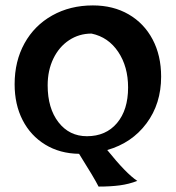

<svg xmlns="http://www.w3.org/2000/svg" viewBox="-20 -555 651 709"><path d="M376 -1Q446 86 487 113Q456 125 422 129.5Q388 134 344 134Q328 102 272 13Q201 12 147 -21Q93 -54 63.5 -111.5Q34 -169 34 -244Q34 -329 70.5 -395Q107 -461 173 -498Q239 -535 323 -535Q398 -535 455 -502Q512 -469 543.5 -409.5Q575 -350 575 -272Q575 -172 521 -99.5Q467 -27 376 -1ZM453 -232Q453 -309 416.5 -363.5Q380 -418 318 -431Q272 -431 235 -406.5Q198 -382 177 -338.5Q156 -295 156 -240Q156 -155 196 -103.5Q236 -52 301 -52Q371 -52 412 -100.5Q453 -149 453 -232Z"/></svg>

Font: Mirza SemiBold
Style: Regular
Weight: 600
Designer: Arabic design by Kourosh Beigpour, Latin design by Eduardo Tunni, engineering by Lasse Fister
Version: Version 1.0010g